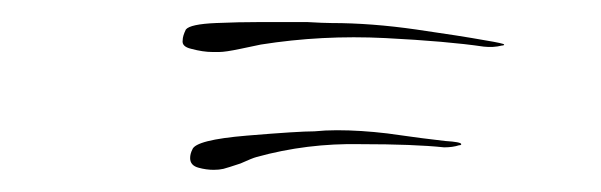

<svg xmlns="http://www.w3.org/2000/svg" viewBox="-20 -356 548 175"><path d="M149.4 -329.1Q153.3 -334 176.8 -335Q197.3 -335.9 217.8 -335.9Q222.7 -335.9 227.5 -335.9Q245.1 -335.9 259.8 -335.9Q275.4 -335 282.2 -335Q318.4 -335 359.4 -329.1Q400.4 -323.2 421.9 -319.3Q439.5 -316.4 439.5 -315.4Q439.5 -314.5 437.5 -314.5Q429.7 -312.5 420.9 -313.5Q387.7 -318.4 331.1 -321.3Q273.4 -324.2 217.8 -315.4Q212.9 -314.5 199.2 -311.5Q185.5 -308.6 179.7 -308.6Q176.8 -308.6 173.8 -308.6Q165 -308.6 154.3 -311.5Q145.5 -313.5 146.5 -319.3Q146.5 -323.2 149.4 -329.1ZM155.3 -219.7Q158.2 -228.5 205.1 -232.4Q252 -236.3 266.6 -236.3Q276.4 -237.3 287.1 -237.3Q308.6 -237.3 333 -234.4Q367.2 -229.5 385.7 -227.5Q400.4 -226.6 400.4 -224.6Q400.4 -223.6 398.4 -223.6Q392.6 -221.7 384.8 -221.7Q357.4 -224.6 308.6 -224.6Q259.8 -225.6 213.9 -212.9Q210 -211.9 199.2 -207Q187.5 -203.1 183.6 -202.1Q179.7 -201.2 174.8 -201.2Q168 -201.2 161.1 -203.1Q153.3 -205.1 153.3 -211.9Q153.3 -215.8 155.3 -219.7Z"/></svg>

Font: Margalida Font
Style: Regular
Weight: 400
Designer: Mateu Riera. mateurierasureda@hotmail.com
Version: Version 1.0